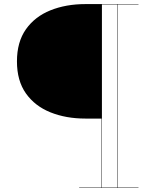

<svg xmlns="http://www.w3.org/2000/svg" viewBox="-20 -770 741 940"><path d="M398 -189.5Q303 -189.5 227 -220Q151 -250.5 107 -312.5Q63 -374.5 63 -469.5Q63 -564.5 107 -626.8Q151 -689 227 -719.5Q303 -750 398 -750H658V-748H556V148H658V150H367.5V148H477V-189.5ZM554 148V-748H479V148Z"/></svg>

Font: Bodoni* 96pt Fatface
Style: Regular
Weight: 900
Version: Version 2.3